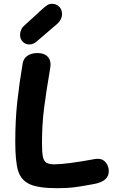

<svg xmlns="http://www.w3.org/2000/svg" viewBox="-20 -983 620 1006"><path d="M60 -239Q60 -354 70.5 -450Q81 -546 99 -652Q103 -676 123.5 -690.5Q144 -705 176 -705Q210 -705 227.5 -688.5Q245 -672 245 -644Q245 -638 243 -626Q222 -503 211 -416.5Q200 -330 200 -235Q200 -186 204.5 -163Q209 -140 222.5 -131Q236 -122 265 -122Q327 -122 479 -150Q484 -151 493 -151Q519 -151 534.5 -131.5Q550 -112 550 -86Q550 -33 473 -19Q404 -6 368.5 -1.5Q333 3 279 3Q181 3 135.5 -18Q90 -39 75 -88Q60 -137 60 -239ZM85 -800Q85 -812 90 -825Q95 -838 104 -846L197 -931Q216 -949 227.5 -956Q239 -963 253 -963Q275 -963 290 -948Q305 -933 305 -910Q305 -895 298.5 -882Q292 -869 282 -860L182 -774Q168 -761 157 -755.5Q146 -750 134 -750Q113 -750 99 -764.5Q85 -779 85 -800Z"/></svg>

Font: Mali
Style: Bold
Weight: 700
Designer: Kitiyaporn Chalermlarp | Katatrad Aksorn Co.,Ltd.
Foundry: Cadson Demak Co.,Ltd.
Version: Version 1.000; ttfautohint (v1.6)